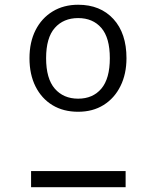

<svg xmlns="http://www.w3.org/2000/svg" viewBox="-20 -785 655 805"><path d="M307.7 -765.1Q400.5 -765.1 455.4 -705.4Q510.3 -645.6 510.3 -541Q510.3 -474.9 485.1 -424.1Q460 -373.3 414.6 -344.9Q369.2 -316.4 307.7 -316.4Q245.6 -316.4 200 -344.1Q154.4 -371.8 129 -422.3Q103.6 -472.8 103.6 -541Q103.6 -608.2 129 -658.5Q154.4 -708.7 200.5 -736.9Q246.7 -765.1 307.7 -765.1ZM307.7 -709.2Q246.2 -709.2 209.7 -667.9Q173.3 -626.7 173.3 -541Q173.3 -455.4 209.7 -413.3Q246.2 -371.3 307.7 -371.3Q369.2 -371.3 404.9 -413.3Q440.5 -455.4 440.5 -541Q440.5 -626.7 404.9 -667.9Q369.2 -709.2 307.7 -709.2ZM506.7 -67.7V0H110.3V-67.7Z"/></svg>

Font: Fira Code Light
Style: Regular
Weight: 300
Monospace: yes
Designer: Carrois Corporate, Edenspiekermann AG, Nikita Prokopov
Foundry: Carrois Corporate, Edenspiekermann AG, Nikita Prokopov
Version: Version 6.000; ttfautohint (v1.8.2) -l 8 -r 50 -G 200 -x 14 